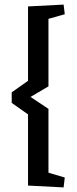

<svg xmlns="http://www.w3.org/2000/svg" viewBox="-20 -702 335 836"><path d="M102 -674 257 -682 262 -640 191 -620V-326L113 -280L191 -228V50L262 71L257 114L102 106V-204L31 -254V-300L102 -350Z"/></svg>

Font: Grenze Gotisch Medium
Style: Regular
Weight: 500
Designer: Renata Polastri
Foundry: Omnibus-Type
Version: Version 1.001